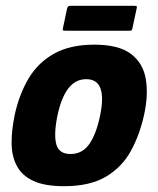

<svg xmlns="http://www.w3.org/2000/svg" viewBox="-20 -634 546 662"><path d="M201 8Q134 8 94.5 -10.5Q55 -29 37.5 -63Q20 -97 20 -142Q20 -187 31 -239Q46 -308 78 -362.5Q110 -417 165.5 -448.5Q221 -480 305 -480Q389 -480 431 -448.5Q473 -417 482.5 -362.5Q492 -308 477 -239Q462 -170 431.5 -114Q401 -58 345.5 -25Q290 8 201 8ZM223 -103Q264 -103 288 -137.5Q312 -172 325 -235Q338 -297 326.5 -329Q315 -361 277 -361Q240 -361 215.5 -329Q191 -297 178 -235Q165 -171 174 -137Q183 -103 223 -103ZM436 -534Q435 -530 433 -529Q431 -528 422 -528H206Q198 -528 197 -530Q196 -532 197 -537L211 -603Q213 -610 215 -612Q217 -614 224 -614H441Q449 -614 451 -612.5Q453 -611 451 -604Z"/></svg>

Font: Glory Thin ExtraBold
Style: Italic
Weight: 800
Italic angle: -12°
Version: Version 1.011